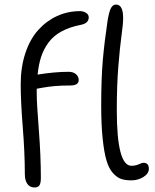

<svg xmlns="http://www.w3.org/2000/svg" viewBox="-20 -768 678 842"><path d="M556.2 22.9Q529.8 22.9 511.5 16.8Q493.2 10.7 475.3 -9Q457.5 -28.8 447 -64.2Q436.5 -99.6 430.2 -159.9Q423.8 -220.2 423.8 -305.2Q423.8 -423.8 430.9 -504.6Q438 -585.4 452.1 -679.2Q458.5 -717.8 466.8 -732.9Q475.1 -748 488.8 -748Q520 -748 520 -689Q520 -663.1 512.9 -612.5Q505.9 -562 499 -477.5Q492.2 -393.1 492.2 -285.2Q492.2 -41 556.2 -41Q574.2 -41 588.6 -47.6Q603 -54.2 608.9 -54.2Q632.8 -54.2 632.8 -27.8Q632.8 -6.8 609.1 8.1Q585.4 22.9 556.2 22.9ZM131.8 54.2Q111.3 54.2 100.1 38.8Q88.9 23.4 88.9 -4.9Q88.9 -97.2 79.8 -210.2Q70.8 -323.2 70.8 -397.9Q70.8 -473.6 91.3 -535.2Q111.8 -596.7 147.7 -636.5Q183.6 -676.3 230.5 -697.8Q277.3 -719.2 331.1 -719.2Q344.7 -719.2 356.9 -711.9Q369.1 -704.6 369.1 -691.9Q369.1 -666 335 -659.2Q284.7 -649.4 249.3 -629.9Q213.9 -610.4 192.6 -581.3Q171.4 -552.2 160.4 -518.8Q149.4 -485.4 145 -440.9Q220.2 -453.1 280.8 -453.1Q301.8 -453.1 313.5 -442.4Q325.2 -431.6 325.2 -417Q325.2 -393.1 288.1 -393.1Q248 -393.1 218.8 -390.4Q189.5 -387.7 167.2 -383.5Q145 -379.4 141.1 -378.9V-355Q141.1 -316.9 150.1 -200.9Q159.2 -85 159.2 12.2Q159.2 36.1 152.6 45.2Q146 54.2 131.8 54.2Z"/></svg>

Font: Shantell Sans Bouncy
Style: Regular
Weight: 300
Designer: Stephen Nixon, Anya Danilova, Shantell Martin
Foundry: Arrow Type
Version: Version 1.006;[9816181b4]